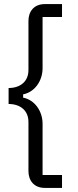

<svg xmlns="http://www.w3.org/2000/svg" viewBox="-20 -780 383 938"><path d="M283 138V75H188V-175C188 -238 149 -292 93 -303V-319C149 -330 188 -384 188 -447V-697H283V-760H199C146 -760 119 -724 119 -678V-438C119 -381 78 -350 22 -350V-272C78 -272 119 -241 119 -184V56C119 102 146 138 199 138Z"/></svg>

Font: IBM Plex Thai Looped
Style: Regular
Weight: 400
Designer: Mike Abbink, Paul van der Laan, Pieter van Rosmalen, Ben Mitchell, Mark Frömberg
Foundry: Bold Monday
Version: Version 1.0